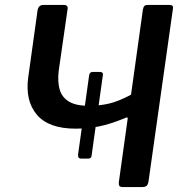

<svg xmlns="http://www.w3.org/2000/svg" viewBox="-20 -762 754 782"><path d="M288 -238Q178 -238 130 -295Q82 -352 95 -447L133 -720Q137 -742 157 -742H239Q249 -742 253 -737.5Q257 -733 255 -723L219 -473Q214 -429 223 -397.5Q232 -366 260.5 -348.5Q289 -331 343 -331Q384 -331 423.5 -340Q463 -349 515 -377L500 -277Q502 -288 489 -281Q428 -256 382.5 -247Q337 -238 288 -238ZM311 -116Q296 -116 298 -133L343 -455Q344 -462 347.5 -465.5Q351 -469 358 -469H387Q401 -469 399 -456L353 -128Q352 -116 339 -116ZM482 0Q470 0 466.5 -4.5Q463 -9 464 -20L562 -723Q564 -734 568.5 -738Q573 -742 581 -742H670Q679 -742 682.5 -738Q686 -734 684 -724L585 -24Q583 -10 577 -5Q571 0 557 0Z"/></svg>

Font: Libre Franklin Medium
Style: Italic
Weight: 500
Italic angle: -8°
Designer: Pablo Impallari, Rodrigo Fuenzalida, Nhung Nguyen
Foundry: Impallari Type
Version: Version 3.000